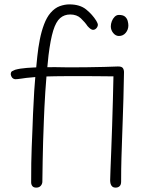

<svg xmlns="http://www.w3.org/2000/svg" viewBox="-20 -840 689 875"><path d="M507 15Q497 15 491.5 10Q486 5 484 -2.5Q482 -10 482 -18Q482 -28 483.5 -65Q485 -102 487 -154.5Q489 -207 491 -266.5Q493 -326 494.5 -385Q496 -444 497 -492Q479 -492 448.5 -492.5Q418 -493 384 -493Q350 -493 323 -493Q296 -493 284 -493Q255 -493 232.5 -492.5Q210 -492 189.5 -491.5Q169 -491 148 -489.5Q127 -488 100 -485Q93 -484 75.5 -481.5Q58 -479 50 -479Q46 -479 41 -481.5Q36 -484 33 -489.5Q30 -495 29 -501Q29 -512 35 -515.5Q41 -519 49 -522Q70 -528 102 -530.5Q134 -533 168.5 -533.5Q203 -534 231 -534Q255 -533 293 -533Q331 -533 374 -533.5Q417 -534 454.5 -535Q492 -536 515 -537Q535 -538 540.5 -529Q546 -520 545 -506Q544 -442 542.5 -392Q541 -342 539.5 -298.5Q538 -255 536.5 -212Q535 -169 533.5 -121Q532 -73 532 -12Q532 2 525 8.5Q518 15 507 15ZM145 15Q133 15 127.5 8Q122 1 122 -9Q122 -60 122.5 -96.5Q123 -133 124.5 -169Q126 -205 128 -254Q129 -280 130.5 -321Q132 -362 136 -426Q140 -490 150 -583Q154 -622 161.5 -660Q169 -698 181 -729.5Q193 -761 210 -781Q230 -804 252.5 -812Q275 -820 296 -820Q344 -820 372.5 -797Q401 -774 419 -745Q422 -740 424 -735Q426 -730 426 -727Q426 -722 423 -716.5Q420 -711 415 -707.5Q410 -704 404 -704Q394 -704 379 -721Q367 -739 348.5 -756.5Q330 -774 300 -774Q273 -774 254 -757.5Q235 -741 222.5 -700.5Q210 -660 201 -587Q196 -543 192.5 -501.5Q189 -460 186.5 -421.5Q184 -383 182.5 -351Q181 -319 180 -293Q178 -238 176.5 -195Q175 -152 174.5 -109Q174 -66 173 -10Q172 0 165 7.5Q158 15 145 15ZM522 -676Q507 -676 496 -689.5Q485 -703 485 -720Q485 -731 489.5 -743Q494 -755 502.5 -763.5Q511 -772 522 -772Q541 -772 550 -764Q559 -756 562 -744.5Q565 -733 565 -724Q565 -705 553 -690.5Q541 -676 522 -676Z"/></svg>

Font: Playpen Sans ExtraLight
Style: Regular
Weight: 250
Designer: Laura Meseguer, Veronika Burian, José Scaglione
Foundry: TypeTogether
Version: Version 1.001